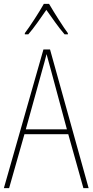

<svg xmlns="http://www.w3.org/2000/svg" viewBox="-20 -1021 477 990"><path d="M233 -1001H206C182 -958 134 -884 108 -850V-844H126C156 -878 193 -933 219 -970C247 -931 282 -879 313 -844H330V-850C310 -876 259 -956 233 -1001ZM410 -51H437L238 -766H204L0 -51H27L106 -329H332ZM243 -658 325 -354H113L197 -657C206 -689 213 -713 220 -742C228 -711 235 -688 243 -658Z"/></svg>

Font: Noto Sans Tamil UI Condensed Thin
Style: Regular
Weight: 100
Width: 3
Designer: Jelle Bosma - Monotype Design Team
Foundry: Monotype Imaging Inc.
Version: Version 2.004